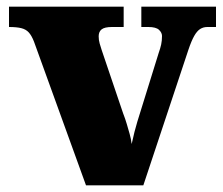

<svg xmlns="http://www.w3.org/2000/svg" viewBox="-20 -556 668 576"><path d="M82 -431Q75 -449 66.5 -458.5Q58 -468 44 -471.5Q30 -475 7 -475V-536H351V-475H316Q294 -475 285 -468Q276 -461 276 -447Q276 -436 279 -425.5Q282 -415 285 -406L349 -217Q356 -199 360.5 -183.5Q365 -168 369 -154Q373 -140 375 -124Q379 -143 383.5 -160.5Q388 -178 392 -191L456 -397Q461 -411 463.5 -422.5Q466 -434 466 -448Q466 -458 457 -466.5Q448 -475 425 -475H404V-536H628V-475H602Q590 -475 580.5 -469Q571 -463 562.5 -448Q554 -433 545 -406L410 0H238Z"/></svg>

Font: Noto Serif Hebrew Black
Style: Regular
Weight: 900
Version: Version 2.003